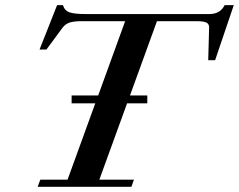

<svg xmlns="http://www.w3.org/2000/svg" viewBox="-20 -717 917 737"><path d="M124.5 0 134.8 -27.3H239.3L345.7 -320.3H254.9V-350.6H356.9L460.4 -635.7H293Q263.7 -635.7 247.3 -630.4Q231 -625 220.2 -610.8L158.2 -526.9H131.8L199.2 -697.3H221.7Q228 -675.8 247.6 -669.4Q267.1 -663.1 307.6 -663.1H784.2Q825.2 -663.1 842.3 -697.3H877.4L805.7 -485.8H779.3L782.7 -610.8Q783.2 -625 772.2 -630.4Q761.2 -635.7 734.9 -635.7H582.5L479 -350.6H545.4V-320.3H467.8L361.3 -27.3H494.1L484.4 0Z"/></svg>

Font: Elstob SemiBold
Style: Italic
Weight: 600
Italic angle: -20°
Designer: Peter S. Baker
Version: Version 1.015